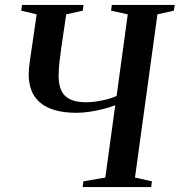

<svg xmlns="http://www.w3.org/2000/svg" viewBox="-20 -763 732 783"><path d="M317 0 320 -23.5 409.5 -39 450 -334Q426.5 -324.5 398.8 -317.8Q371 -311 343.5 -307Q316 -303 292.5 -303Q239 -303 201.5 -314.5Q164 -326 141 -346.8Q118 -367.5 107.5 -396.2Q97 -425 97 -459.5Q97 -471.5 98.2 -483.8Q99.5 -496 101 -508.5L129.5 -704.5L66.5 -719.5L70 -743H320.5L317.5 -719.5L250 -704.5L230 -569Q225.5 -535.5 222.2 -506.8Q219 -478 219 -454.5Q219 -418.5 229.8 -394.5Q240.5 -370.5 265.2 -358.2Q290 -346 332 -346Q349.5 -346 371.5 -349Q393.5 -352 415.8 -357.8Q438 -363.5 455.5 -371.5L501 -704.5L433 -719.5L436 -743H692.5L689 -719.5L622 -704.5L530.5 -39L599.5 -23.5L596.5 0Z"/></svg>

Font: Merriweather 120pt Medium
Style: Italic
Weight: 500
Italic angle: -7.8°
Version: Version 2.101